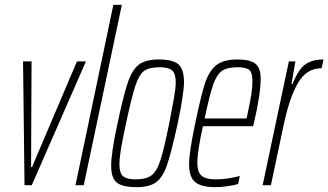

<svg xmlns="http://www.w3.org/2000/svg" viewBox="-20 -763 1353 791"><path d="M81 0 75 -510H110L108 -75H112L297 -510H334L111 0Z M291 0 447 -743H482L325 0Z M438 -80Q438 -133 464 -254Q489 -372 507 -424.5Q525 -477 553 -497.5Q581 -518 634 -518Q692 -518 715 -498Q738 -478 738 -424Q738 -379 712 -254Q686 -136 668.5 -84.5Q651 -33 623.5 -12.5Q596 8 543 8Q485 8 461.5 -10.5Q438 -29 438 -80ZM677 -254Q688 -310 696 -355Q704 -400 704 -423Q704 -460 689 -473Q674 -486 638 -486Q595 -486 574 -471Q553 -456 538 -410.5Q523 -365 499 -254Q485 -189 478.5 -150Q472 -111 472 -86Q472 -50 487 -37Q502 -24 539 -24Q582 -24 604 -40.5Q626 -57 641 -103.5Q656 -150 677 -254Z M759 -86Q759 -135 784 -254Q808 -369 824.5 -419.5Q841 -470 870.5 -494Q900 -518 958 -518Q1010 -518 1032 -500.5Q1054 -483 1054 -439Q1054 -376 1026 -256L1023 -243H816Q793 -139 793 -92Q793 -54 810.5 -39Q828 -24 868 -24Q892 -24 920 -28Q948 -32 968 -38L961 -5Q946 0 918.5 4Q891 8 867 8Q809 8 784 -13Q759 -34 759 -86ZM996 -275 1002 -304Q1011 -346 1015.5 -375Q1020 -404 1020 -429Q1020 -465 1006 -475.5Q992 -486 960 -486Q916 -486 894.5 -471Q873 -456 858.5 -415Q844 -374 823 -275Z M1170 -510H1197L1181 -417H1185Q1209 -477 1237.5 -497.5Q1266 -518 1313 -518L1305 -482Q1245 -482 1210 -425Q1175 -368 1151 -259L1096 0H1062Z"/></svg>

Font: Saira Ultra Condensed Thin
Style: Italic
Weight: 100
Width: 1
Italic angle: -12°
Designer: Hector Gatti with collaboration of the Omnibus-Type team
Foundry: Omnibus-Type
Version: Version 1.001; ttfautohint (v1.8)